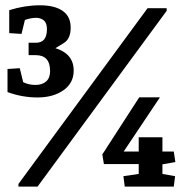

<svg xmlns="http://www.w3.org/2000/svg" viewBox="-20 -691 694 711"><path d="M493.7 -83.5H364.7L358.9 -119.1L495.6 -330.6H572.3L438 -129.9H493.7V-182.6H581.5V-129.9H623.5L629.4 -90.8L581.5 -82.5V-46.9L628.4 -38.6L623.5 0H441.9L437 -38.6L493.7 -46.9ZM597.2 -660.6V-650.9L119.1 0H48.3V-9.8L526.4 -660.6ZM185.1 -512.7Q252.9 -491.7 252.9 -429.7Q252.9 -383.3 214.8 -356.7Q176.8 -330.1 119.1 -330.1Q61.5 -330.1 7.8 -350.1V-435.5L53.2 -438.5L65.9 -386.7Q86.4 -376.5 111.3 -376.5Q136.2 -376.5 150.9 -389.4Q165.5 -402.3 165.5 -427.7Q165.5 -486.8 112.3 -486.8H85.9V-532.7H113.3Q153.8 -532.7 153.8 -583Q153.8 -605.5 142.6 -615.2Q131.3 -625 113.3 -625Q95.2 -625 72.3 -617.2L59.6 -565.4L14.2 -568.4V-653.3Q71.8 -671.4 127.4 -671.4Q182.6 -671.4 212.2 -650.6Q241.7 -629.9 241.7 -588.9Q241.7 -547.9 217.5 -532.5Q193.4 -517.1 185.1 -512.7Z"/></svg>

Font: NoticiaText-Bold
Style: Bold
Weight: 700
Designer: JM Sole
Foundry: JM Sole
Version: Version 1.003